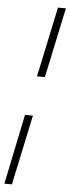

<svg xmlns="http://www.w3.org/2000/svg" viewBox="-99 -773 352 964"><g transform="rotate(5 77.5 -291.0)"><path d="M78 -390 153 -743H193L118 -390ZM-38 161 35 -192H75L0 161Z"/></g></svg>

Font: Saira UltraCondensed ExtraLight
Style: Italic
Weight: 250
Width: 1
Italic angle: -12°
Designer: Hector Gatti with collaboration of the Omnibus-Type team
Foundry: Omnibus-Type
Version: Version 1.101